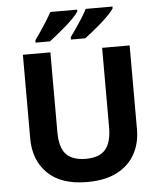

<svg xmlns="http://www.w3.org/2000/svg" viewBox="-61 -987 879 1050"><g transform="rotate(-5 378.0 -462.0)"><path d="M671 -252Q671 -178 638.5 -118.5Q606 -59 540.5 -24.5Q475 10 375 10Q233 10 159 -62.5Q85 -135 85 -254V-714H236V-277Q236 -189 272 -153Q308 -117 379 -117Q453 -117 486.5 -156Q520 -195 520 -278V-714H671ZM596 -924Q588 -911 569 -891Q550 -871 525 -849Q500 -827 475.5 -807.5Q451 -788 433 -774H354V-787Q368 -806 386 -832Q404 -858 421 -885Q438 -912 449 -934H596ZM402 -924Q394 -911 375 -891Q356 -871 331 -849Q306 -827 281.5 -807.5Q257 -788 239 -774H160V-787Q174 -806 191.5 -832Q209 -858 226 -885Q243 -912 255 -934H402Z"/></g></svg>

Font: Noto Sans Tangsa
Style: Regular
Weight: 400
Designer: David Williams
Foundry: Google LLC
Version: Version 1.504